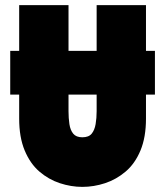

<svg xmlns="http://www.w3.org/2000/svg" viewBox="-20 -720 646 751"><path d="M20 -521V-350H586V-521ZM551 -256V-700H358V-285Q358 -258 354 -234.5Q350 -211 338.5 -197Q327 -183 302 -183Q278 -183 266.5 -197Q255 -211 251.5 -234.5Q248 -258 248 -285V-700H55V-256Q55 -183 76.5 -131.5Q98 -80 134 -49Q170 -18 214 -3.5Q258 11 302 11Q347 11 391 -3.5Q435 -18 471.5 -49Q508 -80 529.5 -131.5Q551 -183 551 -256Z"/></svg>

Font: Phudu Black
Style: Regular
Weight: 900
Version: Version 1.005;gftools[0.9.23]